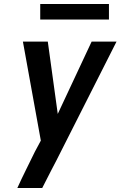

<svg xmlns="http://www.w3.org/2000/svg" viewBox="-20 -729 640 964"><path d="M67 215Q88 169 110.5 123.5Q133 78 155 33L185 -23L95 -520H220L270 -157L440 -520H565L262 79L239 123L192 215ZM182 -631V-709H527V-631Z"/></svg>

Font: Iosevka Aile
Style: Bold Italic
Weight: 700
Italic angle: -9°
Designer: Belleve Invis
Foundry: Belleve Invis
Version: Version 28.0.1; ttfautohint (v1.8.4)